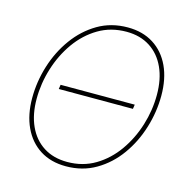

<svg xmlns="http://www.w3.org/2000/svg" viewBox="-109 -841 930 955"><g transform="rotate(15 356.0 -363.5)"><path d="M565.4 -375 562 -352.5H180.2L183.6 -375ZM313 9.8Q235.4 9.8 179.7 -25.6Q124 -61 94 -125.2Q64 -189.5 64 -275.4Q64 -359.9 89.6 -441.9Q115.2 -523.9 163.6 -590.6Q211.9 -657.2 280 -697.3Q348.1 -737.3 433.6 -737.3Q510.7 -737.3 566.4 -701.9Q622.1 -666.5 651.9 -602.5Q681.6 -538.6 681.6 -452.1Q681.6 -368.2 656.2 -285.9Q630.9 -203.6 583 -137Q535.2 -70.3 467 -30.3Q398.9 9.8 313 9.8ZM314 -12.7Q394 -12.7 457.8 -50.8Q521.5 -88.9 566.4 -152.6Q611.3 -216.3 635.3 -293.7Q659.2 -371.1 659.2 -450.2Q659.2 -530.8 632.1 -590.1Q605 -649.4 554.2 -682.1Q503.4 -714.8 433.1 -714.8Q352.5 -714.8 288.6 -676.8Q224.6 -638.7 179.4 -575Q134.3 -511.2 110.4 -433.6Q86.4 -356 86.4 -276.9Q86.4 -197.3 113.5 -137.7Q140.6 -78.1 191.7 -45.4Q242.7 -12.7 314 -12.7Z"/></g></svg>

Font: Inter 24pt Thin
Style: Italic
Weight: 250
Italic angle: -9.3988°
Version: Version 4.001;git-66647c0bb